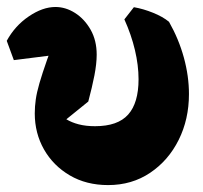

<svg xmlns="http://www.w3.org/2000/svg" viewBox="-22 -515 586 555"><path d="M290.5 20Q227.5 20 179.8 -8Q132 -36 105.2 -83Q78.5 -130 78.5 -187.2Q78.5 -207.2 81.4 -227.4Q84.2 -247.5 92.1 -274.8Q100 -302 114 -341.9Q128 -381.8 150.2 -441L151.2 -358L18 -341.2L-2.5 -397Q21.2 -440.5 61.2 -467.6Q101.2 -494.8 138.2 -494.8Q167.8 -494.8 195 -477.5Q222.2 -460.2 239.9 -429.2Q257.5 -398.2 257.5 -357Q257.5 -331 250.9 -296.9Q244.2 -262.8 233.2 -221.5L169.8 -170.2Q184.8 -161 205.5 -155.6Q226.2 -150.2 252.8 -150.2Q318.5 -150.2 348.5 -183.9Q378.5 -217.5 378.5 -286Q378.5 -326.2 368 -370.5Q357.5 -414.8 337.5 -459L365 -494.2Q392.2 -489.5 420.4 -478.1Q448.5 -466.8 466.5 -452Q494.8 -402.2 509.5 -348.5Q524.2 -294.8 524.2 -243.2Q524.2 -170.2 494.5 -110.6Q464.8 -51 412 -15.5Q359.2 20 290.5 20Z"/></svg>

Font: Eczar
Style: Regular
Weight: 400
Designer: Vaibhav Singh
Foundry: Rosetta Type Foundry
Version: Version 2.000